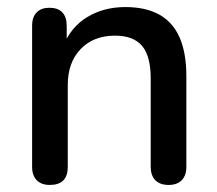

<svg xmlns="http://www.w3.org/2000/svg" viewBox="-20 -517 616 544"><path d="M121 7Q97 7 84 -6.5Q71 -20 71 -44V-444Q71 -469 84 -482Q97 -495 120 -495Q144 -495 156.5 -482Q169 -469 169 -444V-366L158 -384Q180 -440 227 -468.5Q274 -497 335 -497Q393 -497 431.5 -475.5Q470 -454 489 -410.5Q508 -367 508 -301V-44Q508 -20 495 -6.5Q482 7 458 7Q433 7 420 -6.5Q407 -20 407 -44V-295Q407 -358 382.5 -387Q358 -416 306 -416Q245 -416 208.5 -378Q172 -340 172 -276V-44Q172 7 121 7Z"/></svg>

Font: Nunito SemiBold
Style: Regular
Weight: 600
Designer: Vernon Adams
Foundry: Vernon Adams
Version: Version 3.602